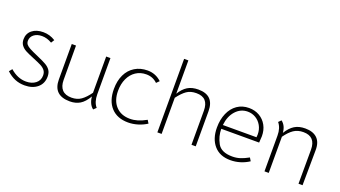

<svg xmlns="http://www.w3.org/2000/svg" viewBox="-60 -1249 3155 1782"><g transform="rotate(20 1517.0 -358.0)"><path d="M34 -63 58 -92Q131 -27 215 -27Q272 -27 309 -56Q346 -85 346 -134Q346 -165 330 -185Q314 -205 286.5 -219Q259 -233 203 -256Q151 -277 123 -292Q95 -307 77.5 -330.5Q60 -354 60 -389Q60 -445 101.5 -479Q143 -513 212 -513Q276 -513 331 -478L311 -446Q262 -475 213 -475Q164 -475 133.5 -451Q103 -427 103 -389Q103 -368 114.5 -353.5Q126 -339 153 -324.5Q180 -310 238 -285Q298 -259 327 -242Q356 -225 372.5 -201Q389 -177 389 -139Q389 -70 341 -29.5Q293 11 214 11Q163 11 119 -7Q75 -25 34 -63Z M496 -150V-500H538L539 -161Q539 -98 570 -64.5Q601 -31 663 -31Q718 -31 757 -58.5Q796 -86 836 -142V-500H878V-143Q878 -66 916 -22L890 3Q865 -16 852 -47.5Q839 -79 839 -107Q802 -44 759.5 -18.5Q717 7 660 7Q496 7 496 -150Z M1006 -242Q1006 -323 1035 -383.5Q1064 -444 1118 -477Q1172 -510 1243 -510Q1323 -510 1381 -455L1354 -428Q1330 -451 1303 -461.5Q1276 -472 1243 -472Q1186 -472 1141.5 -442.5Q1097 -413 1072.5 -360Q1048 -307 1048 -239Q1048 -143 1099.5 -87.5Q1151 -32 1240 -32Q1277 -32 1315.5 -43.5Q1354 -55 1399 -80L1418 -49Q1378 -23 1330 -8.5Q1282 6 1235 6Q1127 6 1066.5 -59.5Q1006 -125 1006 -242Z M1565 -727V-398Q1598 -453 1640.5 -479Q1683 -505 1746 -505Q1902 -505 1902 -348V-1H1860V-337Q1860 -402 1830.5 -434.5Q1801 -467 1740 -467Q1683 -467 1645 -440.5Q1607 -414 1565 -358V-1H1523V-727Z M2252 -28Q2293 -28 2329 -39.5Q2365 -51 2410 -76L2429 -45Q2390 -19 2343 -4.5Q2296 10 2246 10Q2142 10 2084.5 -56Q2027 -122 2027 -233Q2027 -312 2054 -374Q2081 -436 2130.5 -470.5Q2180 -505 2247 -505Q2305 -505 2350.5 -478.5Q2396 -452 2421.5 -405.5Q2447 -359 2447 -299Q2447 -281 2443 -235H2069Q2069 -161 2105.5 -94.5Q2142 -28 2252 -28ZM2403 -273Q2405 -284 2405 -301Q2405 -349 2383.5 -387.5Q2362 -426 2326 -447.5Q2290 -469 2247 -469Q2177 -469 2128.5 -415Q2080 -361 2071 -273Z M2543 -475 2568 -500Q2614 -465 2619 -395Q2654 -452 2696.5 -478.5Q2739 -505 2802 -505Q2879 -505 2920 -465.5Q2961 -426 2960 -348L2957 -1H2917L2918 -337Q2918 -467 2797 -467Q2742 -467 2702.5 -440.5Q2663 -414 2623 -358V-1H2581V-354Q2581 -430 2543 -475Z"/></g></svg>

Font: Bellota Text Light
Style: Regular
Weight: 300
Designer: Kemie Guaida
Foundry: Kemie Guaida
Version: Version 4.001